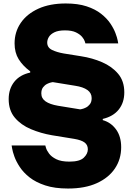

<svg xmlns="http://www.w3.org/2000/svg" viewBox="-20 -862 762 1106"><path d="M372 224Q295 224 240.5 206Q186 188 150.5 160Q115 132 94 100Q73 68 63 40Q53 12 50 -6Q47 -24 47 -24H241Q241 -24 245 -10Q249 4 262.5 22.5Q276 41 304 55Q332 69 380 69Q439 69 462.5 46.5Q486 24 486 -2Q486 -27 467.5 -41Q449 -55 408 -62L279 -83Q215 -94 158 -118Q101 -142 65.5 -184Q30 -226 30 -291Q30 -350 62 -390.5Q94 -431 154 -444V-451Q111 -483 87.5 -521Q64 -559 64 -612Q64 -678 99.5 -730Q135 -782 201 -812Q267 -842 359 -842Q429 -842 479 -825.5Q529 -809 562.5 -782.5Q596 -756 615.5 -727Q635 -698 645 -671.5Q655 -645 658 -628.5Q661 -612 661 -612H472Q472 -612 468.5 -623.5Q465 -635 453 -649.5Q441 -664 417.5 -675.5Q394 -687 354 -687Q316 -687 293.5 -676Q271 -665 261.5 -649Q252 -633 252 -617Q252 -588 279.5 -574.5Q307 -561 347 -554L447 -538Q512 -528 568.5 -503.5Q625 -479 660.5 -437Q696 -395 696 -330Q696 -271 664 -231Q632 -191 572 -177V-170Q619 -157 648.5 -116.5Q678 -76 678 -14Q678 55 642 108.5Q606 162 538 193Q470 224 372 224ZM442 -232Q442 -232 452 -234Q462 -236 475 -242.5Q488 -249 498 -262Q508 -275 508 -297Q508 -326 483.5 -343.5Q459 -361 413 -368L284 -389Q284 -389 274 -387Q264 -385 251 -378.5Q238 -372 228 -359Q218 -346 218 -324Q218 -295 242.5 -278Q267 -261 313 -253Z"/></svg>

Font: Be Vietnam Pro Black
Style: Regular
Weight: 900
Designer: Lam Bao, Tony Le, Vietanh Nguyen
Foundry: Yellow Type Foundry
Version: Version 1.002; ttfautohint (v1.8.3)